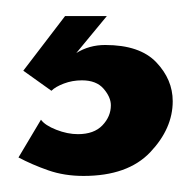

<svg xmlns="http://www.w3.org/2000/svg" viewBox="-20 -20 237 239"><path d="M84 199Q60 199 40 192Q20 185 3 176L31 129Q36 136 50 141.5Q64 147 77 147Q97 147 107.5 136Q118 125 118 111Q118 101 109 90.5Q100 80 82 80Q70 80 59.5 84Q49 88 44 93L9 68L61 0H113L75 46Q91 36 111 36Q154 36 174.5 57.5Q195 79 195 106Q195 140 167 169.5Q139 199 84 199Z"/></svg>

Font: Smooch Sans ExtraBold
Style: Regular
Weight: 800
Designer: Robert E. Leuschke
Foundry: Robert E. Leuschke
Version: Version 1.010